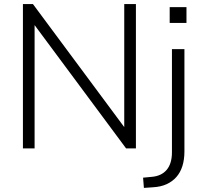

<svg xmlns="http://www.w3.org/2000/svg" viewBox="-20 -725 1001 938"><path d="M92 0V-705H141L610 -73H587V-705H644V0H596L127 -632H149V0ZM809 -613V-690H891V-613ZM683 193 679 143 721 139Q769 135 794.5 104.5Q820 74 820 19V-485H881V14Q881 55 871 86.5Q861 118 841.5 140Q822 162 793.5 175Q765 188 726 190Z"/></svg>

Font: Nunito Sans 12pt ExtraLight 12pt Light
Style: Regular
Weight: 300
Version: Version 3.101;gftools[0.9.27]